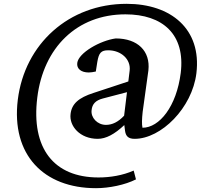

<svg xmlns="http://www.w3.org/2000/svg" viewBox="-20 -717 1082 1004"><path d="M482 267C550 267 634 250 691 221L679 175C622 200 557 211 495 211C261 211 142 58 175 -207C207 -468 382 -642 636 -642C831 -642 950 -537 925 -335C903 -161 814 -49 725 -49C721 -68 722 -94 726 -132L756 -349C767 -450 700 -516 585 -516C504 -505 391 -441 384 -388C380 -357 405 -338 444 -338C455 -338 467 -340 481 -343L489 -394C497 -441 509 -454 546 -454C613 -454 665 -407 658 -348L651 -291L469 -231C391 -206 355 -174 349 -121C341 -58 398 9 491 9C534 9 579 -15 630 -63L634 -32C638 -5 651 9 684 9C823 9 985 -153 1007 -334C1035 -565 874 -697 642 -697C340 -697 109 -487 73 -195C38 92 208 267 482 267ZM459 -141C462 -172 479 -192 518 -202L644 -235L629 -112C598 -79 567 -64 534 -64C489 -64 454 -102 459 -141Z"/></svg>

Font: TPK Tissa Web Medium
Style: Italic
Weight: 500
Italic angle: -7°
Designer: Jacques Le Bailly, Suppakit Chalermlarp | Katatrad Co.,Ltd.
Foundry: Jacques Le Bailly, Cadson Demak Co.,Ltd.
Version: Version 5.000;Glyphs 3.1.2 (3151)